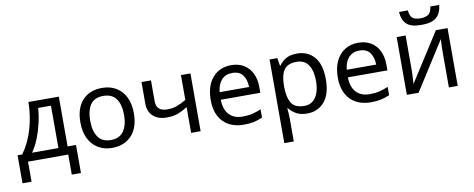

<svg xmlns="http://www.w3.org/2000/svg" viewBox="-78 -1136 4331 1754"><g transform="rotate(-10 2087.5 -259.0)"><path d="M483 -536V-74H561V186H476V0H103V186H19V-74H62Q131 -169 165.5 -290.5Q200 -412 201 -536ZM279 -467Q275 -399 258 -326.5Q241 -254 214.5 -188Q188 -122 153 -74H398V-467Z M1132 -269Q1132 -136 1064.5 -63Q997 10 882 10Q811 10 755.5 -22.5Q700 -55 668 -117.5Q636 -180 636 -269Q636 -402 703 -474Q770 -546 885 -546Q958 -546 1013.5 -513.5Q1069 -481 1100.5 -419.5Q1132 -358 1132 -269ZM727 -269Q727 -174 764.5 -118.5Q802 -63 884 -63Q965 -63 1003 -118.5Q1041 -174 1041 -269Q1041 -364 1003 -418Q965 -472 883 -472Q801 -472 764 -418Q727 -364 727 -269Z M1338 -341Q1338 -249 1441 -249Q1491 -249 1532 -264.5Q1573 -280 1616 -306V-536H1704V0H1616V-239Q1571 -210 1527.5 -193.5Q1484 -177 1423 -177Q1341 -177 1295.5 -220Q1250 -263 1250 -335V-536H1338Z M2081 -546Q2150 -546 2199.5 -516Q2249 -486 2275.5 -431.5Q2302 -377 2302 -304V-251H1935Q1937 -160 1981.5 -112.5Q2026 -65 2106 -65Q2157 -65 2196.5 -74.5Q2236 -84 2278 -102V-25Q2237 -7 2197 1.5Q2157 10 2102 10Q2026 10 1967.5 -21Q1909 -52 1876.5 -113.5Q1844 -175 1844 -264Q1844 -352 1873.5 -415Q1903 -478 1956.5 -512Q2010 -546 2081 -546ZM2080 -474Q2017 -474 1980.5 -433.5Q1944 -393 1937 -321H2210Q2209 -389 2178 -431.5Q2147 -474 2080 -474Z M2693 -546Q2792 -546 2852.5 -477Q2913 -408 2913 -269Q2913 -132 2852.5 -61Q2792 10 2692 10Q2630 10 2589.5 -13.5Q2549 -37 2526 -68H2520Q2522 -51 2524 -25Q2526 1 2526 20V240H2438V-536H2510L2522 -463H2526Q2550 -498 2589 -522Q2628 -546 2693 -546ZM2677 -472Q2595 -472 2561.5 -426Q2528 -380 2526 -286V-269Q2526 -170 2558.5 -116.5Q2591 -63 2679 -63Q2728 -63 2759.5 -90Q2791 -117 2806.5 -163.5Q2822 -210 2822 -270Q2822 -362 2786.5 -417Q2751 -472 2677 -472Z M3260 -546Q3329 -546 3378.5 -516Q3428 -486 3454.5 -431.5Q3481 -377 3481 -304V-251H3114Q3116 -160 3160.5 -112.5Q3205 -65 3285 -65Q3336 -65 3375.5 -74.5Q3415 -84 3457 -102V-25Q3416 -7 3376 1.5Q3336 10 3281 10Q3205 10 3146.5 -21Q3088 -52 3055.5 -113.5Q3023 -175 3023 -264Q3023 -352 3052.5 -415Q3082 -478 3135.5 -512Q3189 -546 3260 -546ZM3259 -474Q3196 -474 3159.5 -433.5Q3123 -393 3116 -321H3389Q3388 -389 3357 -431.5Q3326 -474 3259 -474Z M4051 -758Q4044 -683 4000.5 -644.5Q3957 -606 3862 -606Q3764 -606 3723.5 -644Q3683 -682 3678 -758H3760Q3765 -704 3788.5 -685.5Q3812 -667 3864 -667Q3910 -667 3936.5 -686.5Q3963 -706 3968 -758ZM3700 -209Q3700 -197 3699 -173Q3698 -149 3696.5 -125Q3695 -101 3694 -87L3981 -536H4089V0H4007V-316Q4007 -332 4007.5 -358Q4008 -384 4009 -409.5Q4010 -435 4011 -448L3726 0H3617V-536H3700Z"/></g></svg>

Font: Noto Sans
Style: Regular
Weight: 400
Designer: Monotype Design Team
Foundry: Monotype Imaging Inc.
Version: Version 2.007